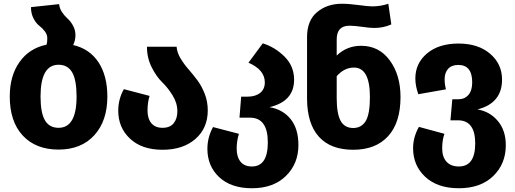

<svg xmlns="http://www.w3.org/2000/svg" viewBox="-20 -780 2742 1023"><path d="M370 -540Q457 -520 504.5 -448.5Q552 -377 552 -265Q552 -136 482.5 -59.5Q413 17 292 17Q171 17 101.5 -57.5Q32 -132 32 -266Q32 -376 84 -449.5Q136 -523 228 -542Q232 -554 232 -576Q232 -596 218.5 -613.5Q205 -631 188.5 -643.5Q172 -656 158.5 -682Q145 -708 145 -742L295 -758Q297 -735 311 -714.5Q325 -694 340.5 -680.5Q356 -667 369 -643.5Q382 -620 382 -592Q382 -566 370 -540ZM292 -99Q388 -99 388 -265Q388 -354 364.5 -394.5Q341 -435 292 -435Q196 -435 196 -266Q196 -179 219.5 -139Q243 -99 292 -99Z M921 -531Q923 -501 941 -470.5Q959 -440 983 -412.5Q1007 -385 1030.5 -354Q1054 -323 1070.5 -281Q1087 -239 1087 -192Q1087 -97 1021 -39.5Q955 18 846 18Q736 18 673 -41Q610 -100 610 -190Q610 -252 640 -305L777 -269Q766 -234 766 -191Q766 -148 786.5 -123.5Q807 -99 846 -99Q886 -99 905.5 -123.5Q925 -148 925 -187Q925 -231 899.5 -272Q874 -313 844 -342Q814 -371 788.5 -421Q763 -471 763 -531Z M1416 -209Q1487 -197 1528.5 -145.5Q1570 -94 1570 -7Q1570 92 1503.5 157.5Q1437 223 1322 223Q1211 223 1148 164Q1085 105 1085 13Q1085 -48 1115 -103L1253 -67Q1241 -29 1241 12Q1241 56 1261.5 81.5Q1282 107 1322 107Q1407 107 1407 -21Q1407 -153 1312 -153H1256L1265 -265H1299Q1341 -265 1366 -285Q1391 -305 1391 -341Q1391 -408 1304 -446L1380 -549Q1445 -529 1496 -478.5Q1547 -428 1547 -355Q1547 -240 1416 -209Z M1904 -536Q2000 -536 2057 -458Q2114 -380 2114 -263Q2114 -127 2048 -54.5Q1982 18 1862 18Q1742 18 1679.5 -51Q1617 -120 1616 -252V-582Q1616 -671 1669.5 -715.5Q1723 -760 1801 -760Q1839 -760 1891 -753Q1943 -746 1963 -746Q2008 -746 2049 -760L2065 -650Q2023 -631 1974 -631Q1951 -631 1910 -637Q1869 -643 1842 -643Q1774 -643 1774 -570V-484Q1828 -536 1904 -536ZM1862 -98Q1906 -98 1928.5 -135Q1951 -172 1951 -263Q1951 -420 1866 -420Q1814 -420 1774 -374V-257Q1774 -174 1795 -136Q1816 -98 1862 -98Z M2524 -197Q2590 -186 2632.5 -135.5Q2675 -85 2675 -6Q2675 93 2608 158Q2541 223 2425 223Q2311 223 2246 162.5Q2181 102 2181 10Q2181 -49 2212 -104L2348 -67Q2336 -34 2336 11Q2336 56 2359 81.5Q2382 107 2425 107Q2512 107 2512 -16Q2512 -139 2420 -139H2380L2390 -251H2421Q2456 -251 2476 -274.5Q2496 -298 2496 -341Q2496 -434 2422 -434Q2386 -434 2367.5 -413Q2349 -392 2349 -358Q2349 -332 2356 -304L2209 -278Q2193 -321 2193 -362Q2193 -443 2255.5 -495.5Q2318 -548 2423 -548Q2528 -548 2591.5 -493.5Q2655 -439 2655 -356Q2655 -230 2524 -197Z"/></svg>

Font: FiraGO
Style: Bold
Weight: 700
Designer: bBox Type
Foundry: bBox Type GmbH
Version: Version 1.001;PS 001.001;hotconv 1.0.88;makeotf.lib2.5.64775